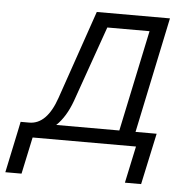

<svg xmlns="http://www.w3.org/2000/svg" viewBox="-115 -579 765 779"><g transform="rotate(5 267.5 -190.0)"><path d="M-65 150 -28 -25 -21 -59H14Q86 -59 124 -170L248 -530H546L447 -59H533L488 150H422L454 0H33L1 150ZM187 -162Q163 -96 124 -59H381L468 -471H296Z"/></g></svg>

Font: Geist Mono Light
Style: Italic
Weight: 300
Italic angle: -12°
Monospace: yes
Designer: Basement.studio, Andrés Briganti, Mateo Zaragoza
Foundry: Basement.studio, Vercel, Andrés Briganti, Guido Ferreyra, Mateo Zaragoza
Version: Version 1.500; ttfautohint (v1.8.4.7-5d5b)